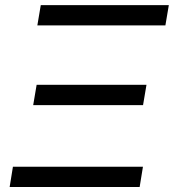

<svg xmlns="http://www.w3.org/2000/svg" viewBox="-20 -748 695 768"><path d="M18.6 0 31.7 -81.1H551.8L538.6 0ZM112.8 -327.6 126.5 -408.7H565.9L552.2 -327.6ZM129.4 -646.5 143.1 -727.5H655.3L641.6 -646.5Z"/></svg>

Font: Inter 17pt
Style: Italic
Weight: 400
Italic angle: -9.3988°
Version: Version 4.001;git-66647c0bb